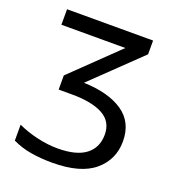

<svg xmlns="http://www.w3.org/2000/svg" viewBox="-132 -818 848 931"><g transform="rotate(20 292.0 -352.0)"><path d="M499 -714V-643L254 -407Q382 -403 455.5 -353Q529 -303 529 -204Q529 -110 458 -50Q387 10 241 10Q183 10 131.5 1.5Q80 -7 35 -29V-111Q82 -89 137 -76.5Q192 -64 242 -64Q339 -64 387 -101Q435 -138 435 -205Q435 -272 378.5 -303Q322 -334 217 -334H150V-407L385 -634H55V-714Z"/></g></svg>

Font: RS Noto Sans
Style: Regular
Weight: 400
Designer: Monotype Design Team
Foundry: Monotype Imaging Inc.
Version: Version 3.10